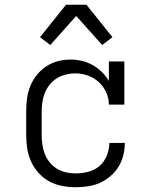

<svg xmlns="http://www.w3.org/2000/svg" viewBox="-20 -778 640 806"><path d="M298 8Q269 8 240.5 2.5Q212 -3 187 -16.5Q162 -30 142.5 -51.5Q123 -73 111 -99Q99 -125 94.5 -153Q90 -181 90 -210V-310Q90 -337 93.5 -364Q97 -391 107 -416Q117 -441 134 -462.5Q151 -484 173.5 -499Q196 -514 222.5 -521Q249 -528 276 -528Q300 -528 323.5 -522.5Q347 -517 368.5 -505Q390 -493 407.5 -476Q425 -459 437 -438V-520H502V-339H437Q437 -366 425.5 -391Q414 -416 394 -434Q374 -452 348.5 -461Q323 -470 296 -470Q276 -470 256 -465Q236 -460 219 -449.5Q202 -439 189 -423Q176 -407 168.5 -388.5Q161 -370 158 -350Q155 -330 155 -310V-210Q155 -190 158 -169.5Q161 -149 168.5 -130.5Q176 -112 189 -96Q202 -80 219.5 -69.5Q237 -59 257 -54.5Q277 -50 298 -50Q324 -50 351 -57Q378 -64 398 -81.5Q418 -99 428.5 -125Q439 -151 439 -178H504Q504 -151 497.5 -125.5Q491 -100 477.5 -78Q464 -56 443.5 -38.5Q423 -21 399.5 -10.5Q376 0 350 4Q324 8 298 8ZM191 -589 148 -622 257 -758H343L452 -622L409 -589L300 -711Z"/></svg>

Font: Iosevka Etoile Light
Style: Regular
Weight: 300
Designer: Belleve Invis
Foundry: Belleve Invis
Version: Version 25.0.1; ttfautohint (v1.8.4)